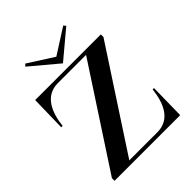

<svg xmlns="http://www.w3.org/2000/svg" viewBox="-246 -1045 1187 1187"><g transform="rotate(-45 348.0 -451.5)"><path d="M58 0H632L636 -233H624C612 -127 572 -25 457 -25H212L638 -677V-700H64L59 -467H71C83 -573 124 -675 238 -675H484L58 -23ZM167 -889 346 -739 525 -889 512 -903 346 -797 180 -903Z"/></g></svg>

Font: Sprat Medium
Style: Regular
Weight: 500
Designer: Ethan Nakache
Foundry: Collletttivo
Version: Version 2.000;Glyphs 3.2 (3217)